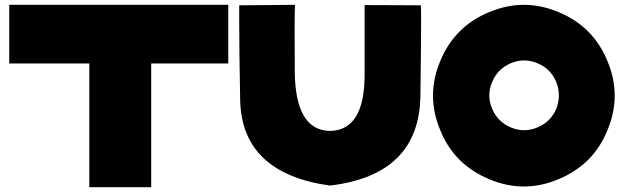

<svg xmlns="http://www.w3.org/2000/svg" viewBox="-20 -780 2616 803"><path d="M353.5 -514.6Q418 -514.6 612.3 -514.6Q612.3 -384.8 612.3 2.9Q547.9 2.9 353.5 2.9Q353.5 -127 353.5 -514.6ZM934.6 -514.6Q706.1 -514.6 18.6 -514.6Q18.6 -575.2 18.6 -759.8Q248 -759.8 934.6 -759.8Q934.6 -698.2 934.6 -514.6Z M1504.9 -758.8Q1563.5 -758.8 1740.2 -757.8Q1741.2 -742.2 1741.2 -693.4Q1741.2 -599.6 1738.3 -380.9Q1734.4 -47.9 1359.4 -3.9Q990.2 -55.7 984.4 -363.3Q980.5 -574.2 980.5 -681.6Q980.5 -730.5 980.5 -757.8Q1058.6 -758.8 1213.9 -759.8Q1210.9 -718.8 1212.9 -477.5Q1215.8 -235.4 1359.4 -232.4Q1504.9 -234.4 1504.9 -467.8Q1504.9 -700.2 1504.9 -758.8Z M2439.5 -111.3Q2387.7 -60.5 2315.4 -30.3Q2243.2 0 2170.9 0Q2098.6 0 2026.4 -30.3Q1954.1 -60.5 1902.3 -111.3Q1850.6 -163.1 1821.3 -235.4Q1791 -307.6 1791 -379.9Q1791 -453.1 1821.3 -524.4Q1850.6 -596.7 1902.3 -648.4Q1954.1 -700.2 2026.4 -729.5Q2098.6 -759.8 2170.9 -759.8Q2243.2 -759.8 2315.4 -729.5Q2387.7 -700.2 2439.5 -648.4Q2491.2 -596.7 2520.5 -524.4Q2550.8 -453.1 2550.8 -379.9Q2550.8 -307.6 2520.5 -235.4Q2491.2 -163.1 2439.5 -111.3ZM2317.4 -380.9Q2317.4 -409.2 2306.6 -436.5Q2294.9 -464.8 2275.4 -484.4Q2255.9 -503.9 2227.5 -515.6Q2200.2 -527.3 2171.9 -527.3Q2144.5 -527.3 2116.2 -515.6Q2088.9 -503.9 2069.3 -484.4Q2049.8 -464.8 2038.1 -436.5Q2026.4 -409.2 2026.4 -380.9Q2026.4 -353.5 2038.1 -325.2Q2049.8 -297.9 2069.3 -278.3Q2088.9 -258.8 2116.2 -247.1Q2144.5 -235.4 2171.9 -235.4Q2200.2 -235.4 2227.5 -247.1Q2255.9 -258.8 2275.4 -278.3Q2294.9 -297.9 2306.6 -325.2Q2317.4 -353.5 2317.4 -380.9Z"/></svg>

Font: Star Wars
Style: Regular
Weight: 400
Version: Version 1.0